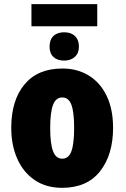

<svg xmlns="http://www.w3.org/2000/svg" viewBox="-20 -892 603 922"><path d="M278 10Q202 10 147 -27Q92 -64 63 -129.5Q34 -195 34 -278Q34 -410 97.5 -486.5Q161 -563 280 -563Q351 -563 406 -529.5Q461 -496 492 -432Q523 -368 523 -278Q523 -149 460.5 -69.5Q398 10 278 10ZM279 -130Q310 -130 323 -166Q336 -202 336 -278Q336 -353 323 -388.5Q310 -424 279 -424Q248 -424 234.5 -388Q221 -352 221 -277Q221 -203 234.5 -166.5Q248 -130 279 -130ZM447 -766H131V-872H447ZM359 -668Q359 -637 339.5 -619Q320 -601 288 -601Q255 -601 236.5 -618.5Q218 -636 218 -668Q218 -701 236.5 -719Q255 -737 288 -737Q321 -737 340 -719Q359 -701 359 -668Z"/></svg>

Font: Noto Sans Display Black Narrow
Style: Regular
Weight: 900
Width: 4
Designer: Monotype Design team
Foundry: Monotype Imaging Inc.
Version: Version 1.000